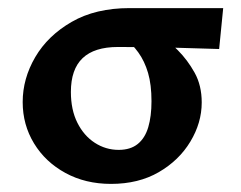

<svg xmlns="http://www.w3.org/2000/svg" viewBox="-20 -441 595 474"><path d="M254 13Q191 13 141.5 -14Q92 -41 64 -87Q36 -133 36 -189Q36 -247 67 -300Q98 -353 157 -387Q216 -421 300 -421H531L521 -320Q460 -322 402.5 -323.5Q345 -325 271 -325Q213 -325 184 -297.5Q155 -270 155 -214Q155 -170 171 -138Q187 -106 214 -88.5Q241 -71 273 -71Q302 -71 320 -85.5Q338 -100 346 -127Q354 -154 354 -191Q354 -232 345.5 -261Q337 -290 321.5 -311.5Q306 -333 285 -349L373 -358Q395 -341 419 -317Q443 -293 460.5 -261.5Q478 -230 478 -188Q478 -138 450 -91.5Q422 -45 372 -16Q322 13 254 13Z"/></svg>

Font: Ysabeau Office
Style: Bold
Weight: 700
Designer: Christian Thalmann (Catharsis Fonts)
Version: Version 2.001;gftools[0.9.30]; featfreeze: tnum,lnum,ss02